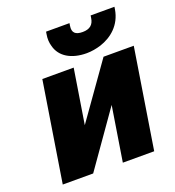

<svg xmlns="http://www.w3.org/2000/svg" viewBox="-135 -849 871 955"><g transform="rotate(-20 301.0 -371.5)"><path d="M34 0H195L398 -289L352 0H518L602 -528H442L238 -240L284 -528H118ZM214 -730C210 -707 211 -687 217 -667C232 -607 290 -573 370 -573C396 -573 422 -578 445 -585C507 -605 563 -651 576 -730L578 -743H452L450 -730C445 -696 425 -679 387 -679C349 -679 332 -694 338 -730L340 -743H216Z"/></g></svg>

Font: Asimov Pro
Style: UltObl
Weight: 900
Designer: Google
Version: Version 2.000980; 2014